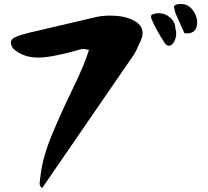

<svg xmlns="http://www.w3.org/2000/svg" viewBox="-20 -898 1040 960"><path d="M34 -684Q34 -703 58.5 -713.5Q83 -724 136 -737Q143 -738 146 -739L457 -812Q489 -820 533 -820Q599 -820 646 -797Q693 -774 693 -732Q693 -713 679 -685Q659 -639 651 -627L191 42Q178 34 178 19Q178 15 182 -15Q192 -110 240 -225Q288 -340 346 -459Q404 -578 425 -649H423Q421 -649 410.5 -651Q400 -653 393 -653H390Q239 -610 172 -610Q95 -610 46 -655Q34 -673 34 -684ZM744 -826Q757 -832 773 -832Q805 -832 830.5 -810.5Q856 -789 857 -755Q861 -746 861 -731Q861 -708 850 -688.5Q839 -669 824 -669Q814 -669 804 -682Q762 -746 738 -802Q734 -810 735.5 -818Q737 -826 744 -826ZM850 -862Q850 -878 885 -878Q920 -878 943 -848.5Q966 -819 966 -785Q966 -761 953.5 -746Q941 -731 915 -731Q907 -731 902 -732L857 -833L851 -857Q851 -858 850.5 -859.5Q850 -861 850 -862Z"/></svg>

Font: NaniFont Regular
Style: Regular
Weight: 400
Designer: Nanigashitei
Version: Version 1.036